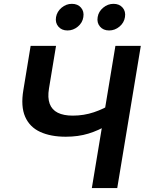

<svg xmlns="http://www.w3.org/2000/svg" viewBox="-20 -962 740 982"><path d="M316.4 -262.7Q239.3 -262.7 185.5 -287.4Q131.8 -312 108.6 -365Q85.4 -418 99.6 -502L136.7 -727.5H266.6L230.5 -509.3Q222.7 -462.4 234.1 -431.4Q245.6 -400.4 275.4 -385.5Q305.2 -370.6 352.1 -370.6Q408.7 -370.6 460.2 -387.9Q511.7 -405.3 553.2 -432.1L535.6 -325.2Q483.9 -294.4 431.9 -278.6Q379.9 -262.7 316.4 -262.7ZM449.7 0 570.3 -727.5H700.2L579.6 0ZM538.1 -806.2Q508.3 -806.2 491.5 -825.9Q474.6 -845.7 479.5 -874.5Q483.9 -902.8 507.6 -922.6Q531.2 -942.4 560.5 -942.4Q590.3 -942.4 607.2 -922.9Q624 -903.3 619.1 -874.5Q614.7 -845.7 591.1 -825.9Q567.4 -806.2 538.1 -806.2ZM325.2 -806.2Q295.4 -806.2 278.6 -825.9Q261.7 -845.7 266.6 -874.5Q271.5 -902.8 294.9 -922.6Q318.4 -942.4 347.7 -942.4Q377.4 -942.4 394.3 -922.9Q411.1 -903.3 406.2 -874.5Q401.9 -845.7 378.2 -825.9Q354.5 -806.2 325.2 -806.2Z"/></svg>

Font: Inter 24pt SemiBold
Style: Italic
Weight: 600
Italic angle: -9.3988°
Designer: Rasmus Andersson
Foundry: rsms
Version: Version 4.001;git-66647c0bb